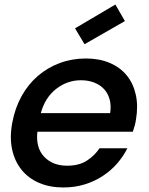

<svg xmlns="http://www.w3.org/2000/svg" viewBox="-20 -818 657 847"><path d="M337 -464Q277 -464 228 -426Q179 -388 160 -319H466Q471 -353 463.5 -380Q456 -407 438.5 -425.5Q421 -444 395 -454Q369 -464 337 -464ZM542 -164Q524 -128 496.5 -96.5Q469 -65 433 -41.5Q397 -18 353.5 -4.5Q310 9 259 9Q200 9 153 -11Q106 -31 75.5 -68.5Q45 -106 33.5 -158.5Q22 -211 34 -276Q46 -341 75 -393.5Q104 -446 147 -483Q190 -520 244 -540Q298 -560 359 -560Q418 -560 464 -540.5Q510 -521 539 -485.5Q568 -450 579 -400.5Q590 -351 580 -291Q578 -278 574.5 -264.5Q571 -251 566 -237H145Q137 -167 174.5 -127Q212 -87 276 -87Q329 -87 363.5 -109.5Q398 -132 419 -164ZM531 -725 353 -623 311 -693 489 -798Z"/></svg>

Font: SVN-Poppins Medium
Style: Italic
Weight: 500
Italic angle: -10°
Designer: Ninad Kale (Devanagari), Jonny Pinhorn (Latin)
Foundry: Indian Type Foundry
Version: Version 3.002 2017; ttfautohint (v1.8.3)